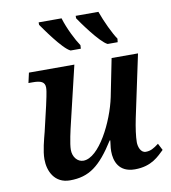

<svg xmlns="http://www.w3.org/2000/svg" viewBox="-86 -840 821 924"><g transform="rotate(-10 325.0 -377.5)"><path d="M474 -606H523L525 -623C505 -652 475 -715 457 -766H346V-754C357 -737 437 -623 474 -606ZM293 -606H343L344 -623C324 -652 292 -715 277 -766H165V-754C177 -737 255 -623 293 -606ZM499 11C582 11 618 -32 646 -58L629 -91C604 -72 588 -63 565 -63C540 -63 530 -94 530 -116C530 -143 536 -186 545 -230L610 -536H481L444 -351C420 -236 339 -73 262 -73C233 -73 211 -100 211 -135C211 -165 226 -230 235 -267L299 -536H77L66 -487H87C126 -487 146 -479 146 -451C146 -429 135 -387 131 -366L102 -242C93 -207 78 -154 78 -112C78 -54 107 9 182 9C276 9 331 -33 403 -147H406C401 -111 401 -103 401 -94C401 -47 420 11 499 11Z"/></g></svg>

Font: Noto Serif Semi
Style: Italic
Weight: 600
Italic angle: -12°
Designer: Monotype Design Team
Foundry: Monotype Imaging Inc.
Version: Version 1.901